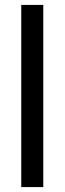

<svg xmlns="http://www.w3.org/2000/svg" viewBox="-20 -761 263 781"><path d="M156 0H66.5V-741H156Z"/></svg>

Font: Myanmar Ethnic
Style: Regular
Weight: 400
Designer: Khon Soe Zaw Thu
Foundry: PaOh Unicode khonsoezawthu@gmail.com and @hotmail.com
Version: Version 1.01 September 27, 2016